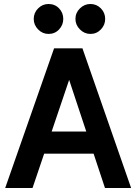

<svg xmlns="http://www.w3.org/2000/svg" viewBox="-20 -942 683 962"><path d="M6 0 251 -700H380L143 0ZM164 -172V-283H486V-172ZM506 0 274 -700H393L637 0ZM433 -772Q403 -772 380.5 -794.5Q358 -817 358 -847Q358 -878 380.5 -900Q403 -922 433 -922Q464 -922 485.5 -900Q507 -878 507 -847Q507 -817 485.5 -794.5Q464 -772 433 -772ZM223 -772Q193 -772 171 -794.5Q149 -817 149 -847Q149 -878 171 -900Q193 -922 223 -922Q255 -922 276 -900Q297 -878 297 -847Q297 -817 276 -794.5Q255 -772 223 -772Z"/></svg>

Font: Inclusive Sans SemiBold
Style: Regular
Weight: 600
Designer: Olivia King
Foundry: Olivia King
Version: Version 2.004